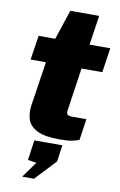

<svg xmlns="http://www.w3.org/2000/svg" viewBox="-99 -733 641 1025"><g transform="rotate(10 221.0 -220.0)"><path d="M259.5 8Q178.5 8 137.8 -12.2Q97 -32.5 85.2 -66.5Q73.5 -100.5 79 -142L116 -385H33L53 -517H143L196.5 -678H353L329 -518H441.5L421.5 -385H309L274.5 -151Q272 -134 280.2 -128.5Q288.5 -123 301.5 -123H381.5L364.5 -8Q353 -3 329.5 2.5Q306 8 259.5 8ZM97 238.5 159 152.5 112 145.5 127.5 36.5H279.5L266.5 126.5L161 238.5Z"/></g></svg>

Font: Public Sans Black
Style: Italic
Weight: 900
Italic angle: -8°
Designer: The Public Sans project authors (U.S. Web Design System). Libre Franklin designed by Pablo Impallari and Rodrigo Fuenzal
Version: Version 1.007; ttfautohint (v1.8.1) -l 8 -r 50 -G 200 -x 14 